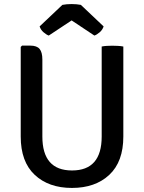

<svg xmlns="http://www.w3.org/2000/svg" viewBox="-20 -912 709 945"><path d="M587 -240Q587 -116 518 -51.5Q449 13 334 13Q219.5 13 150.8 -51.5Q82 -116 82 -240V-681L88.5 -687.5H129Q161.5 -687.5 175 -671Q188.5 -654.5 188.5 -619V-240Q188.5 -73 334.5 -73Q480.5 -73 480.5 -240V-683Q492.5 -685.5 506.2 -686.2Q520 -687 532.5 -687Q544.5 -687 559.8 -686.2Q575 -685.5 587 -683ZM378 -888 490 -782Q484.5 -765 470.5 -753Q456.5 -741 444.5 -737L332.5 -811.5L220 -737Q208.5 -741 194.5 -753Q180.5 -765 175 -782L287 -888Q307.5 -892 332.5 -892Q357.5 -892 378 -888Z"/></svg>

Font: Signika SC
Style: Regular
Weight: 400
Designer: Anna Giedryś
Foundry: Anna Giedryś
Version: Version 2.000; ttfautohint (v1.8.3) -l 8 -r 50 -G 200 -x 9 -